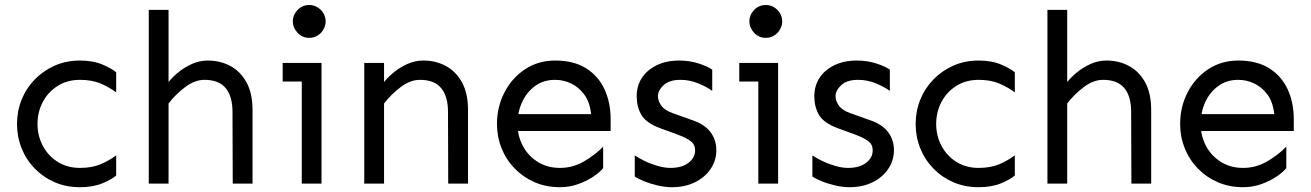

<svg xmlns="http://www.w3.org/2000/svg" viewBox="-20 -743 5305 777"><path d="M303.7 14.6Q248 14.6 201.7 -5.4Q155.3 -25.4 120.6 -61Q85.9 -96.7 67.4 -143.1Q48.8 -189.5 48.8 -241.2Q48.8 -293 67.4 -339.4Q85.9 -385.7 120.6 -421.4Q155.3 -457 201.7 -477.5Q248 -498 303.7 -498Q357.4 -498 396.5 -481Q435.5 -463.9 450.2 -450.2V-369.1Q422.9 -389.6 387.7 -404.8Q352.5 -419.9 303.7 -419.9Q252 -419.9 212.9 -395Q173.8 -370.1 152.8 -329.6Q131.8 -289.1 131.8 -241.2Q131.8 -194.3 152.8 -153.8Q173.8 -113.3 212.9 -88.4Q252 -63.5 303.7 -63.5Q352.5 -63.5 387.7 -78.6Q422.9 -93.8 450.2 -114.3V-33.2Q435.5 -18.6 396.5 -2Q357.4 14.6 303.7 14.6Z M921.9 0 920.9 -290Q920.9 -353.5 893.1 -386.7Q865.2 -419.9 807.6 -419.9Q768.6 -419.9 730 -391.1Q691.4 -362.3 662.1 -324.2V-411.1Q677.7 -430.7 702.1 -450.7Q726.6 -470.7 757.3 -484.4Q788.1 -498 821.3 -498Q871.1 -498 912.1 -476.1Q953.1 -454.1 977.5 -409.7Q1002 -365.2 1002 -297.9V0ZM582 0V-703.1H662.1V0Z M1231.4 -589.8Q1203.1 -589.8 1184.1 -610.4Q1165 -630.9 1165 -656.2Q1165 -682.6 1184.1 -702.6Q1203.1 -722.7 1231.4 -722.7Q1250 -722.7 1265.1 -713.4Q1280.3 -704.1 1289.1 -689Q1297.9 -673.8 1297.9 -656.2Q1297.9 -639.6 1289.1 -624Q1280.3 -608.4 1265.1 -599.1Q1250 -589.8 1231.4 -589.8ZM1201.2 0V-488.3H1281.2V0ZM1124 -413.1V-488.3H1281.2V-413.1Z M1793.9 0 1793 -290Q1793 -353.5 1765.1 -386.7Q1737.3 -419.9 1679.7 -419.9Q1640.6 -419.9 1602.1 -391.1Q1563.5 -362.3 1534.2 -324.2V-411.1Q1549.8 -430.7 1574.2 -450.7Q1598.6 -470.7 1629.4 -484.4Q1660.2 -498 1693.4 -498Q1743.2 -498 1784.2 -476.1Q1825.2 -454.1 1849.6 -409.7Q1874 -365.2 1874 -297.9V0ZM1454.1 0V-488.3H1534.2V0Z M2246.1 14.6Q2190.4 14.6 2144 -5.4Q2097.7 -25.4 2063 -61Q2028.3 -96.7 2009.8 -143.1Q1991.2 -189.5 1991.2 -241.2Q1991.2 -310.5 2021.5 -369.1Q2051.8 -427.7 2105 -462.9Q2158.2 -498 2226.6 -498Q2301.8 -498 2351.6 -466.8Q2401.4 -435.5 2426.3 -381.8Q2451.2 -328.1 2451.2 -260.7V-212.9H2066.4V-281.2H2372.1Q2367.2 -329.1 2345.2 -359.4Q2323.2 -389.6 2292 -404.8Q2260.7 -419.9 2226.6 -419.9Q2179.7 -419.9 2145.5 -395Q2111.3 -370.1 2092.8 -329.6Q2074.2 -289.1 2074.2 -241.2Q2074.2 -194.3 2095.2 -153.8Q2116.2 -113.3 2155.3 -88.4Q2194.3 -63.5 2246.1 -63.5Q2298.8 -63.5 2344.2 -90.3Q2389.6 -117.2 2420.9 -149.4V-62.5Q2407.2 -45.9 2380.4 -27.8Q2353.5 -9.8 2318.8 2.4Q2284.2 14.6 2246.1 14.6Z M2699.2 14.6Q2670.9 14.6 2640.1 7.3Q2609.4 0 2585 -10.3Q2560.5 -20.5 2548.8 -28.3V-114.3Q2562.5 -104.5 2587.4 -92.3Q2612.3 -80.1 2640.6 -71.8Q2668.9 -63.5 2693.4 -63.5Q2739.3 -63.5 2766.1 -84Q2793 -104.5 2793 -134.8Q2793 -158.2 2774.9 -171.9Q2756.8 -185.5 2722.7 -198.2L2650.4 -224.6Q2593.8 -246.1 2575.2 -278.8Q2556.6 -311.5 2556.6 -353.5Q2556.6 -395.5 2577.6 -427.7Q2598.6 -460 2637.7 -479Q2676.8 -498 2728.5 -498Q2771.5 -498 2808.6 -485.8Q2845.7 -473.6 2862.3 -460.9V-375Q2841.8 -390.6 2806.6 -405.3Q2771.5 -419.9 2734.4 -419.9Q2688.5 -419.9 2665.5 -398.4Q2642.6 -377 2642.6 -353.5Q2642.6 -335 2655.8 -315.9Q2668.9 -296.9 2702.1 -285.2L2784.2 -255.9Q2832 -239.3 2855.5 -208Q2878.9 -176.8 2878.9 -134.8Q2878.9 -93.8 2856 -59.6Q2833 -25.4 2792.5 -5.4Q2752 14.6 2699.2 14.6Z M3079.1 -589.8Q3050.8 -589.8 3031.7 -610.4Q3012.7 -630.9 3012.7 -656.2Q3012.7 -682.6 3031.7 -702.6Q3050.8 -722.7 3079.1 -722.7Q3097.7 -722.7 3112.8 -713.4Q3127.9 -704.1 3136.7 -689Q3145.5 -673.8 3145.5 -656.2Q3145.5 -639.6 3136.7 -624Q3127.9 -608.4 3112.8 -599.1Q3097.7 -589.8 3079.1 -589.8ZM3048.8 0V-488.3H3128.9V0ZM2971.7 -413.1V-488.3H3128.9V-413.1Z M3418 14.6Q3389.6 14.6 3358.9 7.3Q3328.1 0 3303.7 -10.3Q3279.3 -20.5 3267.6 -28.3V-114.3Q3281.2 -104.5 3306.2 -92.3Q3331.1 -80.1 3359.4 -71.8Q3387.7 -63.5 3412.1 -63.5Q3458 -63.5 3484.9 -84Q3511.7 -104.5 3511.7 -134.8Q3511.7 -158.2 3493.7 -171.9Q3475.6 -185.5 3441.4 -198.2L3369.1 -224.6Q3312.5 -246.1 3293.9 -278.8Q3275.4 -311.5 3275.4 -353.5Q3275.4 -395.5 3296.4 -427.7Q3317.4 -460 3356.4 -479Q3395.5 -498 3447.3 -498Q3490.2 -498 3527.3 -485.8Q3564.5 -473.6 3581.1 -460.9V-375Q3560.5 -390.6 3525.4 -405.3Q3490.2 -419.9 3453.1 -419.9Q3407.2 -419.9 3384.3 -398.4Q3361.3 -377 3361.3 -353.5Q3361.3 -335 3374.5 -315.9Q3387.7 -296.9 3420.9 -285.2L3502.9 -255.9Q3550.8 -239.3 3574.2 -208Q3597.7 -176.8 3597.7 -134.8Q3597.7 -93.8 3574.7 -59.6Q3551.8 -25.4 3511.2 -5.4Q3470.7 14.6 3418 14.6Z M3940.4 14.6Q3884.8 14.6 3838.4 -5.4Q3792 -25.4 3757.3 -61Q3722.7 -96.7 3704.1 -143.1Q3685.5 -189.5 3685.5 -241.2Q3685.5 -293 3704.1 -339.4Q3722.7 -385.7 3757.3 -421.4Q3792 -457 3838.4 -477.5Q3884.8 -498 3940.4 -498Q3994.1 -498 4033.2 -481Q4072.3 -463.9 4086.9 -450.2V-369.1Q4059.6 -389.6 4024.4 -404.8Q3989.3 -419.9 3940.4 -419.9Q3888.7 -419.9 3849.6 -395Q3810.5 -370.1 3789.6 -329.6Q3768.6 -289.1 3768.6 -241.2Q3768.6 -194.3 3789.6 -153.8Q3810.5 -113.3 3849.6 -88.4Q3888.7 -63.5 3940.4 -63.5Q3989.3 -63.5 4024.4 -78.6Q4059.6 -93.8 4086.9 -114.3V-33.2Q4072.3 -18.6 4033.2 -2Q3994.1 14.6 3940.4 14.6Z M4558.6 0 4557.6 -290Q4557.6 -353.5 4529.8 -386.7Q4502 -419.9 4444.3 -419.9Q4405.3 -419.9 4366.7 -391.1Q4328.1 -362.3 4298.8 -324.2V-411.1Q4314.5 -430.7 4338.9 -450.7Q4363.3 -470.7 4394 -484.4Q4424.8 -498 4458 -498Q4507.8 -498 4548.8 -476.1Q4589.8 -454.1 4614.3 -409.7Q4638.7 -365.2 4638.7 -297.9V0ZM4218.8 0V-703.1H4298.8V0Z M5010.7 14.6Q4955.1 14.6 4908.7 -5.4Q4862.3 -25.4 4827.6 -61Q4793 -96.7 4774.4 -143.1Q4755.9 -189.5 4755.9 -241.2Q4755.9 -310.5 4786.1 -369.1Q4816.4 -427.7 4869.6 -462.9Q4922.9 -498 4991.2 -498Q5066.4 -498 5116.2 -466.8Q5166 -435.5 5190.9 -381.8Q5215.8 -328.1 5215.8 -260.7V-212.9H4831.1V-281.2H5136.7Q5131.8 -329.1 5109.9 -359.4Q5087.9 -389.6 5056.6 -404.8Q5025.4 -419.9 4991.2 -419.9Q4944.3 -419.9 4910.2 -395Q4876 -370.1 4857.4 -329.6Q4838.9 -289.1 4838.9 -241.2Q4838.9 -194.3 4859.9 -153.8Q4880.9 -113.3 4919.9 -88.4Q4959 -63.5 5010.7 -63.5Q5063.5 -63.5 5108.9 -90.3Q5154.3 -117.2 5185.5 -149.4V-62.5Q5171.9 -45.9 5145 -27.8Q5118.2 -9.8 5083.5 2.4Q5048.8 14.6 5010.7 14.6Z"/></svg>

Font: Sen
Style: Regular
Weight: 400
Designer: Kosal Sen, Philatype
Foundry: Philatype
Version: Version 2.000;gftools[0.9.31]